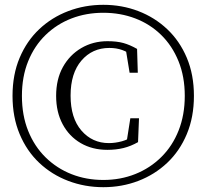

<svg xmlns="http://www.w3.org/2000/svg" viewBox="-20 -762 857 797"><path d="M409 15Q332 15 263.5 -11Q195 -37 143 -86Q91 -135 61.5 -205.5Q32 -276 32 -364Q32 -452 61.5 -522Q91 -592 143 -641Q195 -690 263.5 -716Q332 -742 409 -742Q486 -742 554 -716Q622 -690 674 -641Q726 -592 755.5 -522Q785 -452 785 -364Q785 -276 755.5 -205.5Q726 -135 674 -86Q622 -37 554 -11Q486 15 409 15ZM409 -15Q480 -15 541.5 -39.5Q603 -64 649.5 -110Q696 -156 721.5 -220.5Q747 -285 747 -364Q747 -444 721 -508Q695 -572 649 -617Q603 -662 541.5 -685.5Q480 -709 409 -709Q338 -709 277 -685.5Q216 -662 169.5 -617Q123 -572 97 -508Q71 -444 71 -364Q71 -283 97 -218.5Q123 -154 169.5 -108.5Q216 -63 277 -39Q338 -15 409 -15ZM426 -140Q363 -140 315 -168Q267 -196 240 -246.5Q213 -297 213 -364Q213 -433 241 -483.5Q269 -534 317.5 -562.5Q366 -591 426 -591Q465 -591 492 -583.5Q519 -576 549 -559L552 -460H518L501 -564L535 -527Q511 -546 487 -554.5Q463 -563 434 -563Q363 -563 318 -510.5Q273 -458 273 -365Q273 -272 318 -220Q363 -168 432 -168Q458 -168 486 -175.5Q514 -183 538 -202L505 -169L521 -271H557L553 -172Q523 -155 492.5 -147.5Q462 -140 426 -140Z"/></svg>

Font: Noto Serif KR ExtraLight Light
Style: Regular
Weight: 300
Version: Version 2.003-H1;hotconv 1.1.1;makeotfexe 2.6.0